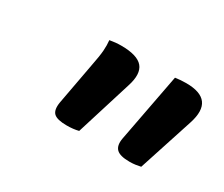

<svg xmlns="http://www.w3.org/2000/svg" viewBox="-66 -910 732 627"><g transform="rotate(30 300.0 -596.5)"><path d="M264 -444Q244 -439 220 -439Q183 -439 170.5 -451Q158 -463 163 -493L192 -650Q200 -690 201.5 -711Q203 -732 201 -750Q212 -752 222.5 -753Q233 -754 244 -754Q305 -754 325.5 -729.5Q346 -705 329 -653ZM498 -444Q489 -442 479 -440.5Q469 -439 456 -439Q420 -439 407 -452Q394 -465 399 -493L448 -751Q468 -754 489 -754Q599 -754 565 -650Z"/></g></svg>

Font: Recursive Sn Csl St SmB
Style: Italic
Weight: 600
Italic angle: -15°
Version: Version 1.079;hotconv 1.0.112;makeotfexe 2.5.65598; ttfautoh